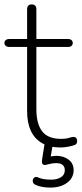

<svg xmlns="http://www.w3.org/2000/svg" viewBox="-20 -661 370 871"><path d="M255 8Q205 8 171 -11.5Q137 -31 120 -67.5Q103 -104 103 -156V-448H22Q12 -448 6 -453Q0 -458 0 -466Q0 -474 6 -479Q12 -484 22 -484H103V-619Q103 -630 108.5 -635.5Q114 -641 124 -641Q134 -641 139.5 -635.5Q145 -630 145 -619V-484H288Q299 -484 304.5 -479Q310 -474 310 -466Q310 -458 304.5 -453Q299 -448 288 -448H145V-165Q145 -100 171 -65.5Q197 -31 258 -31Q279 -31 292.5 -35.5Q306 -40 315 -40Q321 -40 325.5 -35Q330 -30 330 -21Q330 -16 327.5 -10.5Q325 -5 318 -3Q308 1 289.5 4.5Q271 8 255 8ZM208 190Q191 190 172.5 187Q154 184 140 177Q132 173 129.5 166Q127 159 129.5 152.5Q132 146 138 143Q144 140 153 144Q164 149 178.5 151.5Q193 154 212 154Q239 154 256.5 143Q274 132 274 111Q274 96 264.5 87.5Q255 79 235 79Q227 79 219 80Q211 81 200 84Q190 87 185 87.5Q180 88 175 85Q171 82 170.5 76.5Q170 71 171 62L184 -20H222L209 55L191 53Q203 50 214.5 48Q226 46 236 46Q268 46 291 63Q314 80 314 111Q314 146 284.5 168Q255 190 208 190Z"/></svg>

Font: Nunito ExtraLight
Style: Regular
Weight: 200
Designer: Vernon Adams
Foundry: Vernon Adams
Version: Version 3.602